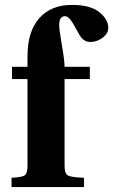

<svg xmlns="http://www.w3.org/2000/svg" viewBox="-20 -762 461 782"><path d="M27 0V-38Q70 -40 81 -48Q92 -56 92 -87V-440H29V-490H92V-533Q92 -634 140 -688Q188 -742 273 -742Q348 -742 384.5 -712.5Q421 -683 421 -649Q421 -625 397.5 -608Q374 -591 348 -591Q320 -591 303 -621Q279 -666 267.5 -681Q256 -696 245 -696Q221 -696 221 -659Q221 -642 232 -578.5Q243 -515 243 -490H346V-440H243V-87Q243 -56 255.5 -48Q268 -40 322 -38V0Z"/></svg>

Font: Heuristica
Style: Bold
Weight: 700
Version: Version 1.0.2